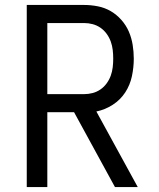

<svg xmlns="http://www.w3.org/2000/svg" viewBox="-20 -755 640 775"><path d="M88 0V-735H319Q347 -735 375 -729.5Q403 -724 427 -710Q451 -696 470 -674.5Q489 -653 500 -627.5Q511 -602 515.5 -574Q520 -546 520 -518Q520 -483 512.5 -447.5Q505 -412 485.5 -382Q466 -352 435 -332Q404 -312 369 -305L536 0H444L279 -302H171V0ZM319 -375Q337 -375 354 -379.5Q371 -384 385.5 -394Q400 -404 410.5 -418.5Q421 -433 427 -449.5Q433 -466 435 -483.5Q437 -501 437 -518Q437 -536 435 -553.5Q433 -571 427 -587.5Q421 -604 410.5 -618.5Q400 -633 385.5 -643Q371 -653 354 -657.5Q337 -662 319 -662H171V-375Z"/></svg>

Font: Iosevka Extended
Style: Regular
Weight: 400
Width: 7
Monospace: yes
Designer: Belleve Invis
Foundry: Belleve Invis
Version: Version 32.5.0; ttfautohint (v1.8.4)